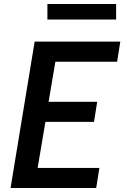

<svg xmlns="http://www.w3.org/2000/svg" viewBox="-20 -944 640 964"><path d="M33 0 154 -735H584L568 -634H258L224 -433H468L452 -332H208L169 -101H479L463 0ZM218 -846V-924H563V-846Z"/></svg>

Font: Iosevka Aile Oblique
Style: Bold
Weight: 700
Italic angle: -9°
Designer: Belleve Invis
Foundry: Belleve Invis
Version: Version 31.1.0; ttfautohint (v1.8.4)